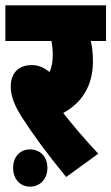

<svg xmlns="http://www.w3.org/2000/svg" viewBox="-20 -642 416 717"><path d="M347 -68C297 -121 249 -178 216 -220C284 -257 327 -320 327 -412C327 -444 324 -468 319 -489H376V-622H0V-489H172C175 -473 177 -456 177 -437C177 -411 173 -390 165 -373C144 -390 123 -399 99 -399C42 -399 20 -361 20 -319C20 -283 35 -246 62 -204C104 -139 148 -78 227 19ZM29 -15C29 26 55 55 92 55C130 55 157 26 157 -15C157 -57 130 -84 92 -84C55 -84 29 -57 29 -15Z"/></svg>

Font: Noto Sans ExtraCondensed Black
Style: Italic
Weight: 900
Width: 2
Italic angle: -12°
Designer: Monotype Design Team
Foundry: Monotype Imaging Inc.
Version: Version 2.013